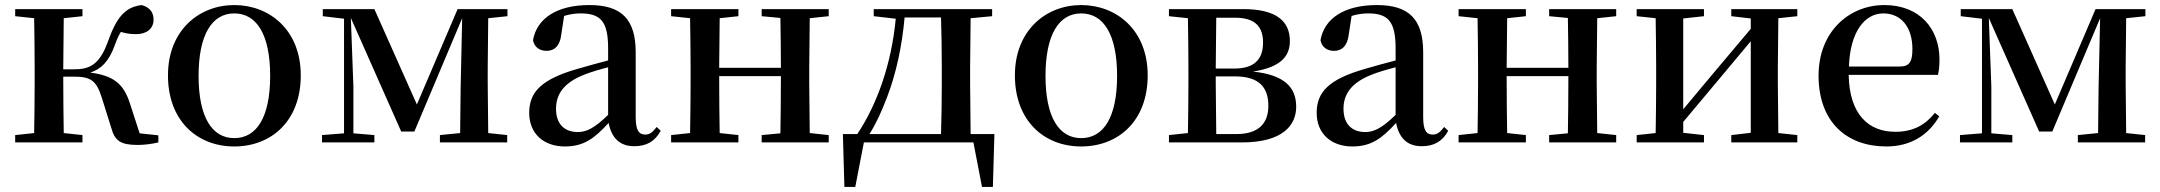

<svg xmlns="http://www.w3.org/2000/svg" viewBox="-20 -563 8540 759"><path d="M420 -57C434 -6 457 10 525 10C550 10 582 6 606 0V-28L532 -36L494 -153C469 -232 429 -264 337 -276C379 -290 410 -318 434 -385C442 -407 449 -423 458 -437C476 -431 494 -428 518 -428C559 -428 587 -449 587 -485C587 -515 572 -534 540 -543C475 -535 441 -496 406 -397C372 -303 330 -289 272 -289H230L232 -491L306 -499V-527H40V-499L115 -491C116 -435 117 -351 117 -296V-232C117 -177 116 -93 115 -37L40 -29V0H306V-29L232 -37C231 -93 230 -180 230 -260H272C338 -260 361 -245 382 -178Z M906 16C1053 16 1169 -85 1169 -265C1169 -444 1046 -543 906 -543C767 -543 644 -443 644 -265C644 -86 759 16 906 16ZM906 -17C818 -17 765 -100 765 -263C765 -426 818 -510 906 -510C995 -510 1048 -426 1048 -263C1048 -100 995 -17 906 -17Z M1340 0H1460V-29L1377 -36V-221L1367 -492L1566 -43H1618L1807 -491L1801 -219L1799 -37L1719 -29V0H1985V-29L1910 -37L1908 -232V-296L1910 -491L1986 -499V-527H1789L1628 -150L1460 -527H1256V-499L1340 -489V-36L1253 -29V0Z M2487 15C2536 15 2569 -4 2592 -46L2576 -61C2558 -38 2547 -31 2531 -31C2506 -31 2493 -47 2493 -100V-356C2493 -488 2436 -543 2310 -543C2181 -543 2102 -490 2087 -404C2093 -376 2113 -362 2141 -362C2170 -362 2194 -380 2199 -428L2210 -500C2233 -507 2254 -510 2275 -510C2353 -510 2384 -480 2384 -372V-324C2343 -313 2300 -302 2264 -291C2120 -250 2072 -199 2072 -117C2072 -33 2131 16 2213 16C2288 16 2330 -16 2386 -77C2397 -19 2429 15 2487 15ZM2384 -109C2329 -55 2297 -41 2264 -41C2213 -41 2178 -71 2178 -133C2178 -194 2213 -238 2290 -268C2315 -278 2349 -288 2384 -297Z M2991 -499 3065 -492C3066 -437 3067 -356 3067 -295H2823L2825 -491L2899 -499V-527H2633V-499L2708 -491C2709 -435 2710 -351 2710 -296V-232C2710 -177 2709 -93 2708 -37L2633 -29V0H2899V-29L2825 -37C2824 -93 2823 -181 2823 -262H3067C3067 -180 3066 -93 3065 -36L2991 -29V0H3256V-29L3181 -37L3179 -232V-296L3181 -491L3256 -499V-527H2991Z M3434 -499 3521 -489C3504 -309 3447 -150 3369 -33H3312L3318 176H3361L3395 0H3828L3862 176H3905L3911 -33H3817L3815 -232V-296L3817 -491L3902 -499V-527H3434ZM3700 -33H3417C3444 -75 3466 -125 3486 -177C3523 -273 3546 -382 3556 -494H3700C3702 -438 3703 -351 3703 -296V-232C3703 -176 3702 -90 3700 -33Z M4254 16C4401 16 4517 -85 4517 -265C4517 -444 4394 -543 4254 -543C4115 -543 3992 -443 3992 -265C3992 -86 4107 16 4254 16ZM4254 -17C4166 -17 4113 -100 4113 -263C4113 -426 4166 -510 4254 -510C4343 -510 4396 -426 4396 -263C4396 -100 4343 -17 4254 -17Z M4674 0H4889C5051 0 5104 -68 5104 -141C5104 -217 5059 -267 4933 -280C5050 -298 5079 -346 5079 -401C5079 -478 5027 -527 4895 -527H4601V-499L4676 -491C4677 -435 4678 -351 4678 -296V-232C4678 -177 4677 -93 4676 -37L4601 -29V0ZM4788 -493H4862C4940 -493 4973 -459 4973 -395C4973 -326 4936 -292 4859 -292H4786ZM4786 -261H4862C4957 -261 4994 -218 4994 -145C4994 -73 4953 -33 4867 -33H4788L4786 -232Z M5600 15C5649 15 5682 -4 5705 -46L5689 -61C5671 -38 5660 -31 5644 -31C5619 -31 5606 -47 5606 -100V-356C5606 -488 5549 -543 5423 -543C5294 -543 5215 -490 5200 -404C5206 -376 5226 -362 5254 -362C5283 -362 5307 -380 5312 -428L5323 -500C5346 -507 5367 -510 5388 -510C5466 -510 5497 -480 5497 -372V-324C5456 -313 5413 -302 5377 -291C5233 -250 5185 -199 5185 -117C5185 -33 5244 16 5326 16C5401 16 5443 -16 5499 -77C5510 -19 5542 15 5600 15ZM5497 -109C5442 -55 5410 -41 5377 -41C5326 -41 5291 -71 5291 -133C5291 -194 5326 -238 5403 -268C5428 -278 5462 -288 5497 -297Z M6104 -499 6178 -492C6179 -437 6180 -356 6180 -295H5936L5938 -491L6012 -499V-527H5746V-499L5821 -491C5822 -435 5823 -351 5823 -296V-232C5823 -177 5822 -93 5821 -37L5746 -29V0H6012V-29L5938 -37C5937 -93 5936 -181 5936 -262H6180C6180 -180 6179 -93 6178 -36L6104 -29V0H6369V-29L6294 -37L6292 -232V-296L6294 -491L6369 -499V-527H6104Z M6824 -499 6901 -490V-449L6751 -271L6634 -131V-490L6716 -499V-527H6450V-499L6525 -491C6526 -435 6527 -351 6527 -296V-232C6527 -177 6526 -93 6525 -37L6450 -29V0H6716V-29L6634 -38V-81L6779 -254L6901 -400V-38L6824 -29V0H7085V-29L7010 -37L7008 -232V-296L7010 -491L7085 -499V-527H6824Z M7437 16C7532 16 7603 -28 7646 -103L7629 -117C7591 -69 7543 -42 7472 -42C7367 -42 7291 -110 7288 -267H7641C7645 -284 7647 -303 7647 -328C7647 -449 7569 -543 7429 -543C7291 -543 7169 -439 7169 -264C7169 -81 7280 16 7437 16ZM7289 -300C7294 -440 7353 -510 7425 -510C7496 -510 7540 -455 7540 -369C7540 -320 7529 -300 7490 -300Z M7815 0H7935V-29L7852 -36V-221L7842 -492L8041 -43H8093L8282 -491L8276 -219L8274 -37L8194 -29V0H8460V-29L8385 -37L8383 -232V-296L8385 -491L8461 -499V-527H8264L8103 -150L7935 -527H7731V-499L7815 -489V-36L7728 -29V0Z"/></svg>

Font: Noto Serif CJK JP SemiBold
Style: Regular
Weight: 600
Designer: Ryoko NISHIZUKA 西塚涼子 (kana & ideographs); Frank Grießhammer (Latin, Greek & Cyrillic); Wenlong ZHANG 张文龙 (bopomofo); San
Foundry: Adobe
Version: Version 2.001;hotconv 1.1.0;makeotfexe 2.6.0